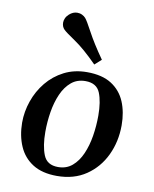

<svg xmlns="http://www.w3.org/2000/svg" viewBox="-86 -830 729 909"><g transform="rotate(10 278.0 -375.0)"><path d="M44.4 -206.5Q44.4 -259.8 62.3 -311Q80.1 -362.3 114 -403.8Q147.9 -445.3 196.5 -470.2Q245.1 -495.1 306.2 -495.1Q379.4 -495.1 424.3 -466.3Q469.2 -437.5 490 -387.9Q510.7 -338.4 510.7 -275.4Q510.7 -197.3 479.5 -131.3Q448.2 -65.4 389.9 -25.9Q331.5 13.7 250 13.7Q179.2 13.7 133.8 -14.9Q88.4 -43.5 66.7 -93.3Q44.9 -143.1 44.4 -206.5ZM248 -28.8Q288.1 -28.8 315.9 -52.5Q343.8 -76.2 361.1 -115.7Q378.4 -155.3 386.2 -203.6Q394 -252 394 -301.3Q394 -368.2 377 -410.2Q359.9 -452.1 306.2 -452.1Q266.1 -452.1 238.3 -428.7Q210.4 -405.3 193.1 -366Q175.8 -326.7 168 -278.8Q160.2 -231 160.2 -182.6Q160.2 -115.2 177.5 -72Q194.8 -28.8 248 -28.8ZM333 -536.6Q268.6 -601.6 222.9 -632.3Q177.2 -663.1 166.5 -673.8Q153.3 -686.5 153.3 -707Q153.3 -716.8 158 -727.5Q162.6 -738.3 173.3 -748Q191.4 -764.2 211.9 -764.2Q224.6 -764.2 235.1 -759Q245.6 -753.9 252 -746.6Q261.7 -735.8 288.8 -685.1Q315.9 -634.3 364.7 -564.9Z"/></g></svg>

Font: Gelasio Medium
Style: Italic
Weight: 500
Italic angle: -8.5°
Designer: Eben Sorkin
Foundry: Eben Sorkin
Version: Version 1.008